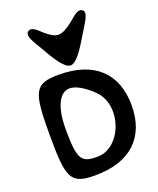

<svg xmlns="http://www.w3.org/2000/svg" viewBox="-226 -1416 1299 1581"><g transform="rotate(-20 423.5 -625.0)"><path d="M329 35C640 35 806 -129 806 -406C806 -683 640 -847 329 -847C111 -847 88 -787 88 -406C88 -25 111 35 329 35ZM371 -711C419 -711 490 -678 573 -595C696 -471 648 -232 514 -140C479 -116 441 -103 398 -103C257 -103 228 -135 228 -406C228 -624 297 -711 371 -711ZM447 -885C501 -885 569 -996 629 -1097C676 -1175 737 -1256 689 -1281C649 -1300 610 -1253 562 -1216C461 -1138 418 -1138 329 -1215C298 -1242 248 -1301 211 -1266C181 -1234 225 -1175 269 -1098C326 -997 393 -885 447 -885Z"/></g></svg>

Font: Venom Sans
Style: Bd
Weight: 700
Version: Version 1.001